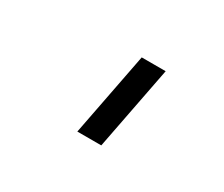

<svg xmlns="http://www.w3.org/2000/svg" viewBox="-66 -755 732 627"><g transform="rotate(30 300.0 -441.5)"><path d="M320.8 -599.1H411.1L350.1 -284.2H259.8Z"/></g></svg>

Font: Liberation Mono
Style: Italic
Weight: 400
Italic angle: -12°
Monospace: yes
Designer: Steve Matteson
Foundry: Ascender Corporation
Version: Version 2.1.5